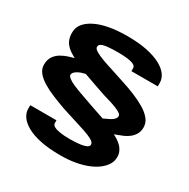

<svg xmlns="http://www.w3.org/2000/svg" viewBox="-180 -845 1131 1149"><g transform="rotate(30 385.0 -270.5)"><path d="M385 139Q443.5 139 490 130.2Q536.5 121.5 572.2 106.8Q608 92 632.2 73Q656.5 54 669.8 33.5Q683 13 685 -6Q689.5 -34 680.5 -55.5Q671.5 -77 656.2 -91.8Q641 -106.5 625.2 -116.2Q609.5 -126 600.5 -129.5Q607.5 -133.5 623 -138.8Q638.5 -144 657.8 -152.5Q677 -161 694.2 -174.5Q711.5 -188 722.8 -207.8Q734 -227.5 734 -254.5Q734 -286 713 -311.8Q692 -337.5 656.5 -358.5Q621 -379.5 576.8 -397.5Q532.5 -415.5 486.5 -430Q442 -445.5 400.8 -458.2Q359.5 -471 326.8 -483Q294 -495 273.8 -506.8Q253.5 -518.5 251.5 -530Q249.5 -546 263.8 -553.8Q278 -561.5 306.8 -564.5Q335.5 -567.5 378 -567.5Q417 -567.5 445.2 -563.8Q473.5 -560 488 -551.8Q502.5 -543.5 502.5 -529.5V-510H684.5V-535.5Q684.5 -562.5 666.2 -588.5Q648 -614.5 610.2 -635Q572.5 -655.5 514.8 -667.8Q457 -680 377.5 -680Q307 -680 252.2 -669.5Q197.5 -659 160 -640Q122.5 -621 102.2 -596.5Q82 -572 80 -543Q78 -515.5 83.8 -495Q89.5 -474.5 101.8 -458.8Q114 -443 131.2 -431Q148.5 -419 169.5 -408Q154.5 -404 131.2 -396.8Q108 -389.5 84.8 -376.2Q61.5 -363 45.5 -340.2Q29.5 -317.5 29.5 -282Q29.5 -253 49.2 -228.8Q69 -204.5 102.2 -184.5Q135.5 -164.5 177.5 -147.2Q219.5 -130 263 -114.5Q308.5 -99.5 351.8 -86.2Q395 -73 431 -61Q467 -49 488.5 -37.2Q510 -25.5 512 -13.5Q516.5 1 501.2 9.8Q486 18.5 455.8 22.5Q425.5 26.5 385.5 26.5Q345.5 26.5 317.5 22Q289.5 17.5 275.2 9Q261 0.5 261 -11.5V-31H80V-5.5Q80 21 97.5 46.8Q115 72.5 151.8 93.5Q188.5 114.5 246.5 126.8Q304.5 139 385 139ZM495 -178.5Q446 -195 396.2 -212.2Q346.5 -229.5 309.5 -243Q276.5 -254.5 251 -265.8Q225.5 -277 211.8 -287.8Q198 -298.5 197 -308Q197.5 -319 205.2 -327.2Q213 -335.5 225 -342Q237 -348.5 250.5 -352.8Q264 -357 274.5 -359Q313 -344.5 355 -330.5Q397 -316.5 433.5 -303.5Q462 -295.5 487.2 -287.5Q512.5 -279.5 531.2 -271.5Q550 -263.5 560.5 -255.8Q571 -248 571 -239Q571 -228 563.2 -218.8Q555.5 -209.5 543.2 -202.2Q531 -195 518 -189.5Q505 -184 495 -178.5Z"/></g></svg>

Font: Anybody SemiExpanded ExtraBold
Style: Regular
Weight: 800
Width: 6
Version: Version 1.113;gftools[0.9.25]